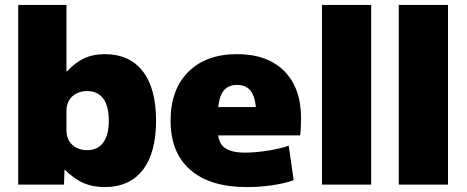

<svg xmlns="http://www.w3.org/2000/svg" viewBox="-20 -750 1899 780"><path d="M405 10Q357 10 319 -6.5Q281 -23 244 -60H242L240 0H54V-730H250V-460H252Q288 -498 323.5 -514Q359 -530 405 -530Q506 -530 560 -460.5Q614 -391 614 -260Q614 -129 560 -59.5Q506 10 405 10ZM334 -140Q377 -140 399.5 -171Q422 -202 422 -260Q422 -319 399.5 -349.5Q377 -380 334 -380Q309 -380 290 -370Q271 -360 260.5 -342Q250 -324 250 -300V-220Q250 -196 260.5 -178Q271 -160 290 -150Q309 -140 334 -140Z M983 10Q833 10 753 -60Q673 -130 673 -260Q673 -386 745 -458Q817 -530 943 -530Q1066 -530 1134.5 -461.5Q1203 -393 1203 -270Q1203 -252 1202 -230Q1201 -208 1199 -200H783V-315H1044L1021 -280Q1021 -345 1002.5 -375Q984 -405 943 -405Q903 -405 884 -375Q865 -345 865 -280V-220Q865 -172 891 -151Q917 -130 975 -130Q1018 -130 1068 -138Q1118 -146 1153 -158L1173 -18Q1138 -5 1086.5 2.5Q1035 10 983 10Z M1288 0V-730H1488V0Z M1600 0V-730H1800V0Z"/></svg>

Font: M PLUS 1 Black
Style: Regular
Weight: 900
Designer: Coji Morishita
Foundry: UNDERFOREST DESIGN
Version: Version 1.001